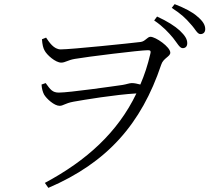

<svg xmlns="http://www.w3.org/2000/svg" viewBox="-20 -851 1040 929"><path d="M817 -668C838 -642 849 -618 864 -618C877 -618 886 -626 886 -642C886 -662 875 -679 850 -703C826 -725 790 -748 740 -771L726 -752C769 -723 796 -693 817 -668ZM902 -735C925 -711 934 -686 950 -686C963 -686 973 -694 973 -710C973 -730 962 -749 934 -772C912 -792 874 -812 825 -831L811 -813C856 -784 879 -762 902 -735ZM274 -612C240 -612 218 -647 203 -669L183 -661C185 -634 189 -619 195 -608C206 -585 249 -548 276 -548C296 -548 307 -560 342 -566C398 -576 658 -608 694 -608C706 -608 712 -607 707 -589C695 -537 679 -488 659 -442C644 -446 630 -449 618 -449C606 -449 592 -443 573 -440C531 -434 315 -403 265 -403C234 -403 224 -417 201 -449L181 -442C182 -422 187 -406 193 -394C205 -373 243 -339 268 -339C287 -339 293 -351 336 -359C386 -368 536 -393 640 -399C550 -211 399 -74 197 34L214 58C499 -64 664 -252 760 -538C770 -570 804 -577 804 -596C804 -624 733 -673 708 -673C693 -673 683 -651 661 -648C613 -642 324 -612 274 -612Z"/></svg>

Font: Noto Serif KR Light
Style: Regular
Weight: 300
Designer: Ryoko NISHIZUKA 西塚涼子 (kana & ideographs); Frank Grießhammer (Latin, Greek & Cyrillic); Wenlong ZHANG 张文龙 (bopomofo); San
Foundry: Adobe
Version: Version 2.001;hotconv 1.1.0;makeotfexe 2.6.0